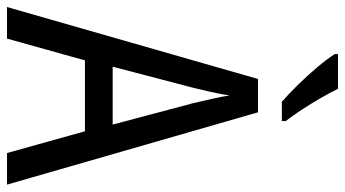

<svg xmlns="http://www.w3.org/2000/svg" viewBox="-238 -745 983 547"><g transform="rotate(90 253.5 -471.5)"><path d="M416 0 354 -222H152L90 0H0L205 -715H300L506 0ZM274 -530Q269 -553 262 -582.5Q255 -612 252 -634Q248 -608 242 -581Q236 -554 230 -530L170 -301H335ZM233 -943Q244 -920 260 -892.5Q276 -865 293 -839Q310 -813 325 -794V-783H270Q250 -800 222.5 -828Q195 -856 171 -884.5Q147 -913 134 -934V-943Z"/></g></svg>

Font: Noto Sans Thai Cond
Style: Regular
Weight: 400
Width: 3
Designer: Monotype Design Team
Foundry: Monotype Imaging Inc.
Version: Version 2.002; ttfautohint (v1.8.4.7-5d5b)